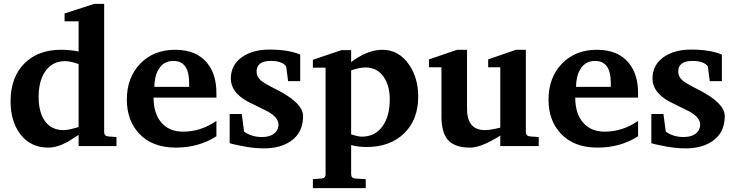

<svg xmlns="http://www.w3.org/2000/svg" viewBox="-20 -760 3819 999"><path d="M586 0H389V-58Q360 -40 332 -22Q277 8 231 8Q141 8 88 -59Q35 -126 35 -233Q35 -359 109 -432Q180 -501 297 -501Q344 -501 389 -492V-649H316V-690L471 -740H522V-73Q522 -52 544 -50L586 -47ZM389 -99V-427Q344 -442 319 -442Q252 -442 215 -388Q181 -338 181 -256Q181 -175 214.5 -129Q248 -83 311 -83Q332 -83 367 -93Q378 -96 389 -99Z M1106 -51Q1014 8 895 8Q772 8 704 -65Q640 -133 640 -242Q640 -356 709.5 -428.5Q779 -501 892 -501Q1002 -501 1058 -432Q1106 -373 1106 -276V-252H779Q779 -170 819.5 -122.5Q860 -75 932 -75Q1026 -75 1106 -131ZM964 -308V-330Q964 -443 882 -443Q831 -443 805 -399Q784 -364 783 -308Z M1557 -156Q1557 -69 1492 -25Q1438 12 1353 12Q1293 12 1225 -3Q1181 -12 1175 -15V-167H1238L1250 -75Q1290 -47 1343 -47Q1388 -47 1412 -70Q1429 -88 1429 -111Q1429 -149 1373 -180Q1321 -206 1268 -232Q1181 -280 1181 -351Q1181 -421 1237 -461.5Q1293 -502 1382 -502Q1481 -502 1542 -476V-338H1479L1469 -415Q1447 -443 1390 -443Q1315 -443 1315 -388Q1315 -360 1339 -340Q1357 -325 1419 -294Q1557 -224 1557 -156Z M2156 -258Q2156 -137 2082.5 -66Q2009 5 1886 5Q1848 5 1807 -5V146Q1807 168 1829 169L1883 172V219H1608V172L1652 169Q1674 168 1674 146V-408H1608V-449L1756 -499H1807V-437Q1893 -501 1969 -501Q2055 -501 2108 -424Q2156 -355 2156 -258ZM2008 -243Q2008 -314 1977 -359Q1943 -409 1882 -409Q1850 -409 1807 -394V-61Q1844 -49 1863 -49Q1932 -49 1971 -104Q2008 -156 2008 -243Z M2783 0H2583V-55Q2573 -47 2536 -27Q2470 8 2425 8Q2343 8 2308 -35Q2277 -74 2277 -155V-410H2212V-451L2359 -501H2410V-194Q2410 -83 2503 -83Q2528 -83 2562 -91Q2572 -94 2583 -96V-410H2520V-451L2665 -501H2716V-73Q2716 -52 2739 -50L2783 -47Z M3300 -51Q3208 8 3089 8Q2966 8 2898 -65Q2834 -133 2834 -242Q2834 -356 2903.5 -428.5Q2973 -501 3086 -501Q3196 -501 3252 -432Q3300 -373 3300 -276V-252H2973Q2973 -170 3013.5 -122.5Q3054 -75 3126 -75Q3220 -75 3300 -131ZM3158 -308V-330Q3158 -443 3076 -443Q3025 -443 2999 -399Q2978 -364 2977 -308Z M3751 -156Q3751 -69 3686 -25Q3632 12 3547 12Q3487 12 3419 -3Q3375 -12 3369 -15V-167H3432L3444 -75Q3484 -47 3537 -47Q3582 -47 3606 -70Q3623 -88 3623 -111Q3623 -149 3567 -180Q3515 -206 3462 -232Q3375 -280 3375 -351Q3375 -421 3431 -461.5Q3487 -502 3576 -502Q3675 -502 3736 -476V-338H3673L3663 -415Q3641 -443 3584 -443Q3509 -443 3509 -388Q3509 -360 3533 -340Q3551 -325 3613 -294Q3751 -224 3751 -156Z"/></svg>

Font: Apparatus SIL
Style: Bold
Weight: 700
Version: Version 1.0